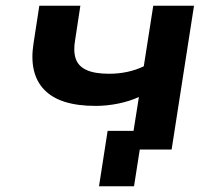

<svg xmlns="http://www.w3.org/2000/svg" viewBox="-20 -521 769 669"><path d="M447 128H325L355 -65H557L547 0H467ZM435 0 464 -183Q431 -168 391.5 -160Q352 -152 313 -152Q188 -152 134 -208.5Q80 -265 97 -371L117 -501H260L242 -383Q235 -344 243.5 -317.5Q252 -291 280.5 -277.5Q309 -264 360 -264Q393 -264 423.5 -270.5Q454 -277 481 -290L514 -501H656L578 0Z"/></svg>

Font: Nunito Sans 7pt SemiExpanded
Style: Bold Italic
Weight: 700
Width: 6
Italic angle: -9°
Designer: Vernon Adams
Foundry: Vernon Adams
Version: Version 3.101;gftools[0.9.27]